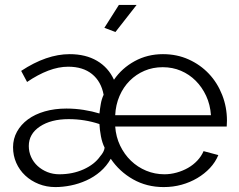

<svg xmlns="http://www.w3.org/2000/svg" viewBox="-20 -750 972 780"><path d="M449 -620 404 -637 463 -730H535ZM205 10Q169 10 137.5 -2.5Q106 -15 82.5 -37Q59 -59 46 -88.5Q33 -118 33 -152Q33 -186 49 -215Q65 -244 93.5 -265Q122 -286 162 -297.5Q202 -309 250 -309Q285 -309 320 -303.5Q355 -298 384 -289Q386 -308 389.5 -328Q393 -348 401 -365Q391 -419 354 -449Q317 -479 257 -479Q218 -479 176 -463Q134 -447 90 -417L66 -462Q169 -530 263 -530Q328 -530 374 -503Q420 -476 443 -426Q475 -473 527 -501.5Q579 -530 642 -530Q699 -530 746.5 -508.5Q794 -487 828.5 -450.5Q863 -414 882.5 -364.5Q902 -315 902 -260Q902 -256 901.5 -247.5Q901 -239 901 -236H448Q451 -194 468 -158.5Q485 -123 512 -97Q539 -71 574 -56.5Q609 -42 648 -42Q673 -42 698 -49Q723 -56 744 -68Q765 -80 781.5 -97.5Q798 -115 807 -136L867 -120Q855 -91 833 -67.5Q811 -44 781.5 -26.5Q752 -9 717.5 0.5Q683 10 645 10Q576 10 520.5 -21.5Q465 -53 430 -105Q413 -75 387.5 -53Q362 -31 331 -17Q300 -3 267.5 3.5Q235 10 205 10ZM221 -42Q275 -42 319.5 -62Q364 -82 387 -115Q403 -133 405 -150Q395 -170 390 -196.5Q385 -223 384 -246Q324 -266 259 -266Q187 -266 142 -236Q97 -206 97 -157Q97 -133 106.5 -112Q116 -91 133 -75.5Q150 -60 172.5 -51Q195 -42 221 -42ZM837 -282Q834 -325 817.5 -360.5Q801 -396 775 -422Q749 -448 715 -462.5Q681 -477 641 -477Q601 -477 567 -462.5Q533 -448 507 -422Q481 -396 465.5 -360Q450 -324 448 -282Z"/></svg>

Font: Oxford Sans
Style: Regular
Weight: 400
Designer: Matt McInerney, Pablo Impallari, Rodrigo Fuenzalida
Foundry: Matt McInerney, Pablo Impallari, Rodrigo Fuenzalida
Version: Version 3.000g; ttfautohint (v1.5) -l 8 -r 28 -G 28 -x 14 -D